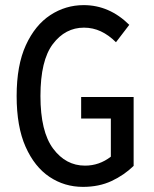

<svg xmlns="http://www.w3.org/2000/svg" viewBox="-20 -720 601 750"><path d="M45 -345Q45 -465 81 -543.5Q117 -622 176.5 -661Q236 -700 307 -700Q407 -700 485 -623L433 -555Q405 -583 374 -597.5Q343 -612 308 -612Q235 -612 186.5 -548Q138 -484 138 -345Q138 -206 187.5 -139.5Q237 -73 312 -73Q368 -73 413 -108V-257H297V-341H502V-72Q465 -36 416 -13Q367 10 304 10Q232 10 173.5 -29Q115 -68 80 -146.5Q45 -225 45 -345Z"/></svg>

Font: Radio Canada Condensed
Style: Regular
Weight: 400
Width: 3
Designer: Charles Daoud, Etienne Aubert Bonn, Alexandre Saumier Demers, Jacques Le Bailly
Foundry: Radio-Canada
Version: Version 2.104; ttfautohint (v1.8.4.7-5d5b);gftools[0.9.28.de